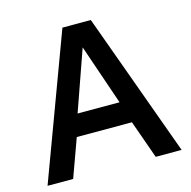

<svg xmlns="http://www.w3.org/2000/svg" viewBox="-107 -835 934 941"><g transform="rotate(-15 360.5 -365.0)"><path d="M435.1 -730 700.2 0H568.8L500 -193.8H220.2L149.9 0H20L291 -730ZM253.9 -304.2H466.8L361.8 -610.8Z"/></g></svg>

Font: Nacelle SemiBold
Style: Regular
Weight: 600
Designer: Sora Sagano
Foundry: Sora Sagano
Version: Version 1.000;FEAKit 1.0